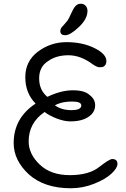

<svg xmlns="http://www.w3.org/2000/svg" viewBox="-20 -990 671 1025"><path d="M233 -473Q306 -508 369 -508Q432 -508 458 -483Q488 -461 488 -428Q488 -402 471 -382Q434 -342 356 -342Q324 -342 285 -356.5Q246 -371 218 -392Q133 -334 133 -235Q133 -168 192 -111.5Q251 -55 352.5 -55Q454 -55 509 -98Q564 -141 579 -141Q607 -141 607 -115Q607 -93 575 -63Q543 -33 482.5 -9Q422 15 358 15Q217 15 134 -59Q53 -134 53 -226Q53 -360 170 -437Q115 -493 115 -578Q115 -663 182 -714Q250 -765 335 -765Q420 -765 484 -733.5Q548 -702 548 -664Q548 -640 528 -632Q522 -631 510.5 -631Q499 -631 476 -646Q411 -695 345.5 -695Q280 -695 237 -664Q189 -634 189 -571.5Q189 -509 233 -473ZM284 -433 273 -428Q308 -402 361 -402Q414 -402 414 -427Q414 -448 365 -448Q316 -448 284 -433ZM447 -932Q447 -889 401 -845.5Q355 -802 328.5 -802Q302 -802 302 -824Q302 -837 313 -848.5Q324 -860 341 -881Q349 -893 360 -918.5Q371 -944 382.5 -957Q394 -970 411 -970Q428 -970 437.5 -959Q447 -948 447 -932Z"/></svg>

Font: Delius Swash Caps
Style: Regular
Weight: 400
Designer: Natalia Raices
Foundry: Natalia Raices
Version: Version 1.002